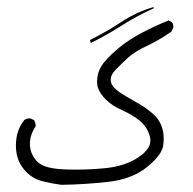

<svg xmlns="http://www.w3.org/2000/svg" viewBox="-20 -371 540 536"><path d="M232.9 -252 234.4 -251.5Q277.8 -272.9 320.3 -300Q362.8 -327.1 409.7 -348.1L408.2 -351.1Q361.8 -337.9 319.8 -310.3Q277.8 -282.7 231.4 -259.3ZM24.4 35.2Q24.4 80.1 53.7 109.4Q72.8 128.4 98.1 134.8Q123.5 141.1 150.9 145Q217.8 144 283.4 136.5Q349.1 128.9 390.6 95.2Q431.6 62 435.5 35.6Q437 25.9 437 16.6Q437 -26.9 407.7 -52.7Q388.7 -69.3 369.4 -80.3Q350.1 -91.3 325.2 -106Q298.3 -122.1 291 -137.7Q289.1 -143.6 289.1 -148.4Q289.1 -162.1 302.2 -175.8Q317.4 -191.4 336.9 -209.5Q356.4 -227.5 393.6 -244.6Q427.2 -260.7 458.5 -282.7L463.4 -293.5Q463.9 -294.9 463.9 -296.4Q463.9 -304.7 459.5 -309.6L450.7 -314Q414.1 -299.3 377.2 -280Q340.3 -260.7 314.2 -239.3Q288.1 -217.8 272 -198.7Q251 -174.3 251 -143.1Q251 -132.8 253.9 -125Q259.3 -108.9 276.6 -92Q293.9 -75.2 321.8 -63Q352.1 -49.3 371.6 -32.7Q392.1 -15.1 398.9 12.2Q399.9 16.6 399.9 19.5Q399.9 22.5 399.7 24.4Q399.4 26.4 398.9 29.1Q398.4 31.7 397.5 34.4Q396.5 37.1 395 39.6Q393.6 42 392.1 44.4Q383.3 57.1 365.2 68.8Q328.1 93.3 272.5 98.6Q232.4 102.5 191.9 102.5Q153.8 102.5 133.3 99.6Q97.7 94.7 83.5 79.6Q63.5 58.6 63.5 30.3Q63.5 5.4 79.6 -18.6Q79.6 -18.6 79.6 -19Q79.6 -27.8 75.2 -35.6L64.5 -40.5Q64 -40.5 62.3 -40.5Q60.5 -40.5 57.6 -40Q52.2 -39.1 47.9 -36.1Q29.3 -11.7 25.9 15.1Q24.4 25.4 24.4 35.2Z"/></svg>

Font: NaikaiFont
Style: Light
Weight: 300
Version: Version 1.89